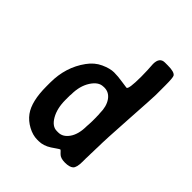

<svg xmlns="http://www.w3.org/2000/svg" viewBox="-207 -849 981 981"><g transform="rotate(45 284.0 -358.0)"><path d="M359.4 -310.1Q359.4 -358.4 338.4 -388.7Q317.4 -418.9 283.2 -418.9H279.3L275.9 -418.5Q241.7 -418.5 214.8 -376.7Q188 -335 188 -273.9L187 -263.7V-233.4Q187 -172.4 210.7 -131.1Q234.4 -89.8 268.1 -89.8H278.8Q312 -89.8 335.4 -123.8Q358.9 -157.7 358.9 -216.8Q359.9 -225.6 359.9 -230.5L360.8 -253.9V-282.2L360.4 -287.1V-296.4Q359.4 -305.2 359.4 -310.1ZM411.6 -728H432.6Q479.5 -728 489.7 -712.4Q495.6 -703.6 495.6 -646.5V-577.6Q495.6 -559.1 485.1 -394.5Q474.6 -230 474.6 -179.7L474.1 -168Q473.6 -155.8 473.6 -144L473.1 -131.8Q472.7 -119.6 472.7 -108.4L472.2 -96.7Q472.2 -85 472.2 -73.2Q472.2 -29.8 458.3 -17.3Q444.3 -4.9 411.6 -4.9Q378.9 -4.9 364.7 -20.5Q350.6 -36.1 347.9 -36.1Q345.2 -36.1 328.1 -24.2Q311 -12.2 306.2 -9.3Q272.9 12.2 238.8 12.2H228.5Q196.3 12.2 162.4 -6.1Q128.4 -24.4 107.4 -53.2Q69.3 -105.5 69.3 -214.4V-240.7Q69.3 -352.5 129.9 -435.5Q157.2 -473.6 196 -491.2Q234.9 -508.8 263.4 -508.8Q292 -508.8 325.2 -503.4Q358.4 -498 363.3 -498Q377 -498 377 -591.8Q377 -614.3 376 -636.2L373.5 -679.7Q373.5 -728 411.6 -728Z"/></g></svg>

Font: Averia Sans
Style: Bold
Weight: 700
Version: Version 1.0